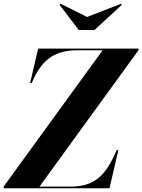

<svg xmlns="http://www.w3.org/2000/svg" viewBox="-72 -1011 764 1031"><path d="M395.5 -920 253 -991 247.5 -985.5 351 -850H435.5L582.5 -985.5L577.5 -990.5ZM479 -741 -52.5 -9V0H516L563.5 -205H554.5C500.5 -79 444.5 -9 307.5 -9H140L671.5 -741V-750H133L89.5 -565H98.5C143.5 -672 204.5 -741 341.5 -741Z"/></svg>

Font: Bodoni* 24pt
Style: Bold Italic
Weight: 700
Italic angle: -13°
Version: Version 2.3